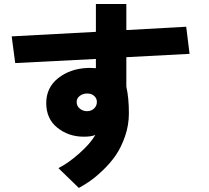

<svg xmlns="http://www.w3.org/2000/svg" viewBox="-20 -843 1040 955"><path d="M361.3 -335.9Q361.3 -315.4 377 -302.7Q392.6 -290 413.1 -290Q433.6 -290 447.8 -303.2Q461.9 -316.4 461.9 -335.9Q461.9 -353.5 448.7 -365.7Q435.5 -377.9 413.1 -377.9Q392.6 -377.9 377 -366.2Q361.3 -354.5 361.3 -335.9ZM210 -330.1Q210 -407.2 269 -454.1Q328.1 -501 413.1 -504.9Q426.8 -505.9 457 -503.9V-549.8L55.7 -529.3L38.1 -662.1L457 -684.6V-823.2H608.4V-693.4L906.2 -710L922.9 -575.2L608.4 -558.6V-412.1Q621.1 -356.4 621.1 -279.3Q621.1 -220.7 602.1 -165.5Q583 -110.4 556.2 -71.3Q529.3 -32.2 493.2 2.4Q457 37.1 428.2 57.1Q399.4 77.1 372.1 91.8L270.5 -6.8Q318.4 -30.3 374.5 -80.1Q430.7 -129.9 454.1 -171.9Q435.5 -163.1 396.5 -163.1Q321.3 -163.1 265.6 -207.5Q210 -252 210 -330.1Z"/></svg>

Font: Gothic A1 Black
Style: Regular
Weight: 900
Version: Version 2.50